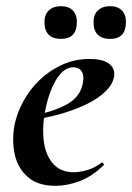

<svg xmlns="http://www.w3.org/2000/svg" viewBox="-20 -590 428 622"><path d="M160 12Q102 12 69.5 -17Q37 -46 27.5 -91Q18 -136 27 -185Q35 -224 56 -262.5Q77 -301 109 -331.5Q141 -362 182 -380.5Q223 -399 270 -399Q311 -399 331.5 -385Q352 -371 350 -345Q347 -319 323 -295Q299 -271 259.5 -252Q220 -233 171.5 -219.5Q123 -206 73 -201L75 -214Q146 -225 194 -250.5Q242 -276 249 -324Q253 -346 244.5 -359Q236 -372 218 -372Q195 -372 176.5 -351.5Q158 -331 144.5 -296Q131 -261 124 -218Q116 -167 123 -125Q130 -83 154 -57.5Q178 -32 219 -32Q238 -32 262.5 -39Q287 -46 309 -63Q311 -65 314.5 -61Q318 -57 316 -55Q278 -18 237.5 -3Q197 12 160 12ZM337 -464Q283 -464 283 -519Q283 -543 297.5 -556.5Q312 -570 337 -570Q361 -570 374.5 -556.5Q388 -543 388 -519Q388 -464 337 -464ZM178 -464Q124 -464 124 -519Q124 -543 138.5 -556.5Q153 -570 178 -570Q202 -570 215.5 -556.5Q229 -543 229 -519Q229 -464 178 -464Z"/></svg>

Font: Cormorant Light
Style: Bold Italic
Weight: 700
Italic angle: -10°
Version: Version 4.000